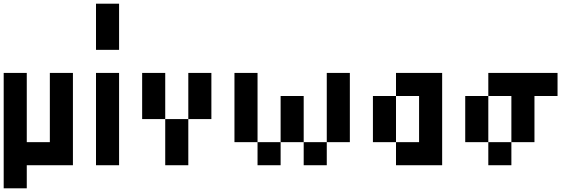

<svg xmlns="http://www.w3.org/2000/svg" viewBox="-20 -895 3165 1040"><path d="M125 125H0V-500H125V-125H250V-500H375V0H125Z M625 -625H500V-875H625ZM625 0H500V-500H625Z M875 -250H750V-500H875ZM1000 -250V-500H1125V-250ZM1000 0H875V-250H1000Z M1875 -125H1750V-500H1875ZM1375 -125H1250V-500H1375ZM1625 -125H1500V-375H1625ZM1500 -125V0H1375V-125ZM1750 -125V0H1625V-125Z M2125 0V-125H2000V-375H2125V-125H2250V-375H2125V-500H2375V0Z M2875 -125H2750V-375H2625V-500H3000V-375H2875ZM2625 -125H2500V-375H2625ZM2750 -125V0H2625V-125Z"/></svg>

Font: Tiny5
Style: Regular
Weight: 400
Designer: Stefan Schmidt
Foundry: Made with Bits'n'Picas by Kreative Software
Version: Version 1.002; ttfautohint (v1.8.4.7-5d5b)